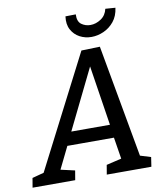

<svg xmlns="http://www.w3.org/2000/svg" viewBox="-132 -981 907 1060"><g transform="rotate(-10 321.5 -451.5)"><path d="M-36 0 -27 -53 59 -76 30 -54 361 -699 465 -702 582 -52 560 -77 638 -53 630 0H380L389 -53L482 -75L476 -59L452 -209L461 -194H183L200 -208L127 -59L124 -73L212 -53L203 0ZM220 -251 214 -268H456L448 -249L387 -642L411 -641ZM430 -763Q394 -763 364 -779Q334 -795 317.5 -825.5Q301 -856 307 -900L365 -901Q363 -861 385 -845Q407 -829 435 -829Q466 -829 494.5 -848Q523 -867 531 -903L587 -899Q581 -853 556.5 -823Q532 -793 498 -778Q464 -763 430 -763Z"/></g></svg>

Font: Bitter Thin Medium
Style: Italic
Weight: 500
Italic angle: -9°
Version: Version 3.021